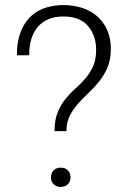

<svg xmlns="http://www.w3.org/2000/svg" viewBox="-20 -727 503 757"><path d="M195 -210Q195 -253 207 -283Q219 -313 237.5 -336Q256 -359 277 -377.5Q298 -396 316.5 -417.5Q335 -439 347 -465.5Q359 -492 359 -530Q359 -587 327 -624.5Q295 -662 229 -662Q166 -662 130.5 -622.5Q95 -583 95 -509H47V-530Q50 -578 66 -612Q82 -646 106.5 -667Q131 -688 163 -697.5Q195 -707 230 -707Q269 -707 303.5 -696Q338 -685 363 -663Q388 -641 402.5 -609Q417 -577 417 -535Q417 -492 404 -461.5Q391 -431 371.5 -406.5Q352 -382 329.5 -361Q307 -340 287.5 -318Q268 -296 255 -270.5Q242 -245 242 -210ZM219 10Q202 10 191.5 -0.5Q181 -11 181 -27Q181 -44 191 -55Q201 -66 219 -66Q238 -66 248 -55Q258 -44 258 -27Q258 -11 247.5 -0.5Q237 10 219 10Z"/></svg>

Font: Tilda Sans Light
Style: Regular
Weight: 300
Designer: ParaType Ltd
Foundry: ParaType Ltd
Version: Version 1.009